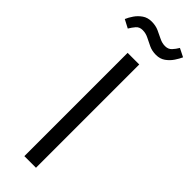

<svg xmlns="http://www.w3.org/2000/svg" viewBox="-328 -898 911 911"><g transform="rotate(45 128.0 -442.5)"><path d="M89 0V-693H167V0ZM8 -775 -34 -797Q-27 -814 -14 -833Q-1 -852 18.5 -865.5Q38 -879 65 -879Q92 -879 113 -869.5Q134 -860 153 -850.5Q172 -841 192 -841Q213 -841 225.5 -854.5Q238 -868 248 -885L290 -864Q283 -848 270 -828.5Q257 -809 237.5 -795Q218 -781 191 -781Q164 -781 143 -791Q122 -801 103 -810.5Q84 -820 63 -820Q42 -820 30 -806Q18 -792 8 -775Z"/></g></svg>

Font: Ubuntu Sans
Style: Regular
Weight: 400
Designer: Dalton Maag Ltd
Foundry: Dalton Maag Ltd
Version: Version 1.006; ttfautohint (v1.8.4.7-5d5b)